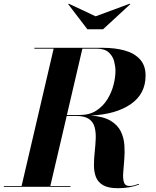

<svg xmlns="http://www.w3.org/2000/svg" viewBox="-58 -1008 844 1036"><path d="M458 -920 642 -988 645 -985.5 498 -850H413.5L310 -985.5L313 -988ZM-37.5 -4.5H58.5L231.5 -745.5H127.5V-750H497.5Q563 -750 615 -735.5Q667 -721 697.2 -688Q727.5 -655 727.5 -600Q727.5 -501.5 647.8 -446.2Q568 -391 432.5 -384.5Q500.5 -379.5 538.8 -356.5Q577 -333.5 593.8 -299Q610.5 -264.5 613.2 -225Q616 -185.5 612.5 -146.5Q609 -107.5 606.8 -75.5Q604.5 -43.5 610.8 -24Q617 -4.5 640.5 -4.5Q653 -4.5 665.5 -7.8Q678 -11 691 -16L692.5 -12Q642.5 7.5 577.5 7.5Q525.5 7.5 497.8 -9Q470 -25.5 459.5 -53.2Q449 -81 449 -115.8Q449 -150.5 453 -187.5Q457 -224.5 458.5 -259.2Q460 -294 452.5 -322Q445 -350 421.8 -366.2Q398.5 -382.5 352.5 -382.5H302L213.5 -4.5H322.5V0H-37.5ZM462.5 -745.5H386.5L303 -387.5H372.5Q425.5 -387.5 462.2 -411.5Q499 -435.5 521.8 -472.8Q544.5 -510 554.8 -550.8Q565 -591.5 565 -625Q565 -649.5 557.8 -677.5Q550.5 -705.5 528.5 -725.5Q506.5 -745.5 462.5 -745.5Z"/></svg>

Font: Bodoni* 36pt
Style: Bold Italic
Weight: 700
Italic angle: -13°
Version: Version 2.3